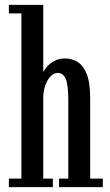

<svg xmlns="http://www.w3.org/2000/svg" viewBox="-20 -770 454 790"><path d="M16.5 0V-35H68V-715H16.5V-750H158V-472Q159 -477.5 169.8 -491.5Q180.5 -505.5 200.5 -517.5Q220.5 -529.5 247.5 -529.5Q275 -529.5 298.5 -515.5Q322 -501.5 336.5 -466.2Q351 -431 351 -366.5V-35H403V0H223V-35H261V-358Q261 -420.5 250.5 -445.2Q240 -470 217.5 -470Q202.5 -470 189.2 -457Q176 -444 167.5 -421.8Q159 -399.5 158 -372V-35H197.5V0Z"/></svg>

Font: Imbue Thin 10pt Medium
Style: Regular
Weight: 500
Version: Version 1.102